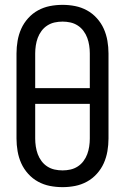

<svg xmlns="http://www.w3.org/2000/svg" viewBox="-20 -763 515 791"><path d="M238 8Q211 8 185.5 3Q160 -2 137 -14.5Q114 -27 96 -47Q78 -67 67.5 -90.5Q57 -114 52.5 -140Q48 -166 48 -192V-543Q48 -569 52.5 -595Q57 -621 67.5 -644.5Q78 -668 96 -688Q114 -708 137 -720.5Q160 -733 185.5 -738Q211 -743 238 -743Q264 -743 289.5 -738Q315 -733 338 -720.5Q361 -708 379 -688Q397 -668 407.5 -644.5Q418 -621 422.5 -595Q427 -569 427 -543V-192Q427 -166 422.5 -140Q418 -114 407.5 -90.5Q397 -67 379 -47Q361 -27 338 -14.5Q315 -2 289.5 3Q264 8 238 8ZM350 -400V-543Q350 -559 347.5 -575.5Q345 -592 339.5 -607Q334 -622 324 -635.5Q314 -649 300 -658Q286 -667 270 -670.5Q254 -674 238 -674Q221 -674 205 -670.5Q189 -667 175 -658Q161 -649 151 -635.5Q141 -622 135.5 -607Q130 -592 127.5 -575.5Q125 -559 125 -543V-400ZM238 -61Q254 -61 270 -64.5Q286 -68 300 -77Q314 -86 324 -99.5Q334 -113 339.5 -128Q345 -143 347.5 -159.5Q350 -176 350 -192V-335H125V-192Q125 -176 127.5 -159.5Q130 -143 135.5 -128Q141 -113 151 -99.5Q161 -86 175 -77Q189 -68 205 -64.5Q221 -61 238 -61Z"/></svg>

Font: Iosevka QP
Style: Regular
Weight: 400
Designer: Belleve Invis
Foundry: Belleve Invis
Version: Version 20.0.0; ttfautohint (v1.8.4)